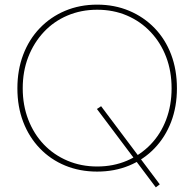

<svg xmlns="http://www.w3.org/2000/svg" viewBox="-20 -730 838 828"><path d="M652 78 398 -260 416 -272 669 65ZM399 10Q324 10 261 -16Q198 -42 151.5 -90.5Q105 -139 80 -204.5Q55 -270 55 -349Q55 -428 80 -494Q105 -560 151.5 -608.5Q198 -657 261 -683.5Q324 -710 399 -710Q474 -710 537 -683.5Q600 -657 646.5 -609Q693 -561 718 -495Q743 -429 743 -349Q743 -270 718 -204.5Q693 -139 646.5 -90.5Q600 -42 537 -16Q474 10 399 10ZM399 -12Q469 -12 527.5 -37Q586 -62 629.5 -107Q673 -152 696.5 -214Q720 -276 720 -349Q720 -423 696.5 -484.5Q673 -546 629.5 -592Q586 -638 527.5 -663Q469 -688 399 -688Q330 -688 271 -663Q212 -638 169 -592Q126 -546 102 -484.5Q78 -423 78 -349Q78 -276 102 -214Q126 -152 169 -107Q212 -62 271 -37Q330 -12 399 -12Z"/></svg>

Font: Lexend Deca Thin
Style: Regular
Weight: 250
Designer: Bonnie Shaver-Troup, Thomas Jockin
Foundry: Lexend
Version: Version 1.007